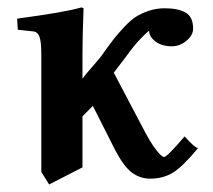

<svg xmlns="http://www.w3.org/2000/svg" viewBox="-20 -467 570 515"><path d="M201.2 -321.3V-255.9Q209.5 -267.6 229.2 -289.8Q249 -312 257.8 -325.2Q275.9 -350.6 285.9 -363.3Q295.9 -376 313.2 -394.5Q330.6 -413.1 344.7 -422.1Q358.9 -431.2 379.2 -438Q399.4 -444.8 421.9 -444.8Q457.5 -444.8 477.8 -433.3Q498 -421.9 498 -390.1Q498 -372.6 480.2 -357.7Q462.4 -342.8 440.9 -342.8Q414.1 -342.8 397 -355.7Q379.9 -368.7 379.9 -384.8Q372.1 -378.9 354.7 -360.6Q337.4 -342.3 317.9 -314.9L285.2 -272L370.1 -110.8Q381.3 -89.8 391.6 -74.7Q402.8 -59.1 409.7 -52.5Q416.5 -45.9 419.9 -45.9Q428.2 -45.9 475.1 -101.1Q503.4 -69.8 511.2 -69.8Q471.2 -21 444.6 -4.4Q418 12.2 382.8 12.2Q355.5 12.2 333.7 -4.2Q312 -20.5 289.1 -64L229 -183.1L201.2 -154.8V-18.1L111.8 27.8L90.8 -5.9V-320.8Q90.8 -356 85.7 -368.9Q80.6 -381.8 68.8 -382.8L27.8 -387.2L25.9 -417Q157.2 -434.6 196.8 -446.8Q204.1 -446.8 204.1 -443.8Q201.2 -371.1 201.2 -321.3Z"/></svg>

Font: Linux Libertine G
Style: Semibold
Weight: 600
Designer: Philipp H. Poll
Foundry: Philipp H. Poll
Version: Version 5.1.1